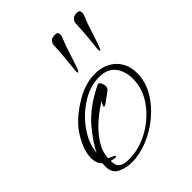

<svg xmlns="http://www.w3.org/2000/svg" viewBox="-133 -487 546 546"><g transform="rotate(-45 140.0 -214.0)"><path d="M79 -8Q56 -8 36.5 -17.5Q17 -27 17 -53Q17 -62 18 -65Q5 -78 5 -99Q5 -121 16.5 -145.5Q28 -170 42 -187Q67 -216 105.5 -238.5Q144 -261 183 -261Q221 -261 245 -238Q269 -215 269 -177Q269 -144 251.5 -113.5Q234 -83 205.5 -59Q177 -35 143.5 -21.5Q110 -8 79 -8ZM79 -20Q119 -20 158 -41Q197 -62 223 -97.5Q249 -133 249 -174Q249 -206 233 -226Q217 -246 184 -246Q148 -246 113 -224Q78 -202 54 -168Q30 -134 27 -98Q38 -124 71 -163.5Q104 -203 165 -233Q166 -234 169 -234Q174 -234 177 -226.5Q180 -219 180 -213Q180 -212 178 -207.5Q176 -203 173 -201Q170 -199 162 -193Q154 -187 146.5 -181.5Q139 -176 137 -176Q134 -176 134 -178Q134 -182 137.5 -187Q141 -192 142 -193Q121 -181 97.5 -161Q74 -141 57.5 -116.5Q41 -92 39 -65Q42 -63 50.5 -59.5Q59 -56 59 -54Q59 -51 55 -51Q51 -51 47 -52Q43 -53 39 -54Q39 -34 49 -27Q59 -20 79 -20ZM246 -308Q242 -297 239 -297Q238 -297 237.5 -303Q237 -309 238 -312Q240 -328 242 -351Q244 -374 245 -395V-398Q245 -407 250.5 -413.5Q256 -420 269 -420Q280 -420 280 -410Q280 -403 276 -394Q272 -385 269 -377Q263 -360 257 -340.5Q251 -321 246 -308ZM158 -308Q154 -297 151 -297Q150 -297 149.5 -303Q149 -309 150 -312Q152 -328 154 -351Q156 -374 157 -395V-398Q157 -407 162.5 -413.5Q168 -420 181 -420Q192 -420 192 -410Q192 -403 188 -394Q184 -385 181 -377Q175 -360 169 -340.5Q163 -321 158 -308Z"/></g></svg>

Font: Fuggles
Style: Regular
Weight: 400
Designer: Rob Leuschke
Foundry: Robert E. Leuschke
Version: Version 1.100; ttfautohint (v1.8.3)